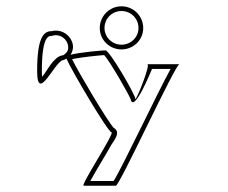

<svg xmlns="http://www.w3.org/2000/svg" viewBox="-20 -776 724 610"><path d="M98 -550C98 -444 156 -585 181 -585C185 -586 188 -588 191 -590C205 -556 323 -356 334 -356C347 -356 234 -186 246 -186H348C360 -186 537 -572 550 -572H448C460 -572 410 -450 410 -462C410 -475 328 -616 315 -616C305 -616 235 -610 204 -602C212 -614 215 -630 208 -645C198 -670 170 -684 144 -677C118 -677 98 -656 98 -550ZM113 -550C113 -658 133 -662 144 -662H146L148 -663C167 -668 187 -657 194 -639C198 -630 198 -618 192 -610C189 -607 183 -600 178 -600C150 -596 128 -548 114 -532C113 -537 113 -542 113 -550ZM209 -588C235 -594 295 -600 311 -601C330 -580 390 -475 395 -461C405 -413 462 -555 463 -557H522C480 -481 367 -241 341 -201H267C283 -231 316 -284 335 -318C339 -326 367 -356 341 -370C321 -392 231 -543 209 -588ZM297 -687C297 -649 328 -619 366 -619C404 -619 435 -649 435 -687C435 -725 404 -756 366 -756C328 -756 297 -725 297 -687ZM312 -687C312 -717 336 -741 366 -741C396 -741 420 -717 420 -687C420 -658 396 -634 366 -634C336 -634 312 -658 312 -687Z"/></svg>

Font: Ampere
Style: OuLn
Weight: 400
Version: Version 1